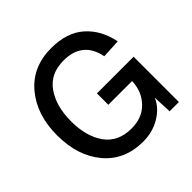

<svg xmlns="http://www.w3.org/2000/svg" viewBox="-186 -898 1085 1085"><g transform="rotate(-45 356.5 -355.0)"><path d="M365 16Q216 16 130 -86.5Q44 -189 44 -354Q44 -517 131.5 -621.5Q219 -726 369 -726Q494 -726 567 -661.5Q640 -597 662 -487L549 -481Q520 -627 369 -627Q263 -627 209.5 -550.5Q156 -474 156 -354Q156 -232 209.5 -157.5Q263 -83 370 -83Q455 -83 506.5 -136.5Q558 -190 561 -271H371V-362H664V0H590L585 -113Q559 -55 498.5 -19.5Q438 16 365 16Z"/></g></svg>

Font: Txt Sans Medium
Style: Regular
Weight: 500
Designer: Open Source
Foundry: XRLN
Version: Version 1.0